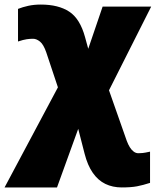

<svg xmlns="http://www.w3.org/2000/svg" viewBox="-45 -582 701 842"><path d="M134 -562Q211 -562 258.5 -531Q306 -500 328 -419L342 -368L405 -553H618L433 -186L511 36Q517 52 524.5 64Q532 76 541.5 83Q551 90 562 90Q570 90 580.5 89Q591 88 613 83V220Q582 230 556 235Q530 240 489 240Q449 240 417 224.5Q385 209 362 176Q339 143 326 92L298 -17L205 240H-25L209 -199L158 -352Q146 -387 130.5 -399.5Q115 -412 100 -412Q87 -412 72.5 -410Q58 -408 34 -400V-543Q54 -551 79 -556.5Q104 -562 134 -562Z"/></svg>

Font: Noto Sans Display Black
Style: Regular
Weight: 900
Designer: Monotype Design Team
Foundry: Monotype Imaging Inc.
Version: Version 2.003